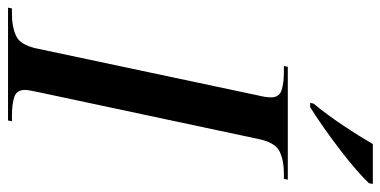

<svg xmlns="http://www.w3.org/2000/svg" viewBox="-286 -710 971 490"><g transform="rotate(90 200.0 -465.5)"><path d="M-25 0 -23 -10H-7Q24 -10 47 -20.5Q70 -31 79 -72L199 -638Q204 -658 204 -671Q204 -692 186 -698Q168 -704 140 -704H124L126 -714H414L412 -704H397Q365 -704 342 -693Q319 -682 310 -638L191 -79Q189 -69 187 -59Q185 -49 185 -43Q185 -22 203 -16Q221 -10 250 -10H265L263 0ZM220 -780Q246 -811 274.5 -853.5Q303 -896 323 -931H425L423 -921Q411 -908 388.5 -888.5Q366 -869 338 -847.5Q310 -826 281.5 -806Q253 -786 229 -771H218Z"/></g></svg>

Font: Noto Serif Display SemiCondensed Medium
Style: Italic
Weight: 500
Width: 4
Italic angle: -12°
Designer: Monotype Design Team
Foundry: Monotype Imaging Inc.
Version: Version 2.009